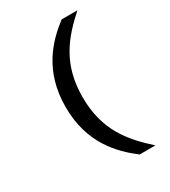

<svg xmlns="http://www.w3.org/2000/svg" viewBox="-236 -916 1092 1232"><g transform="rotate(-30 310.0 -300.5)"><path d="M292 -300.5C292 -545.5 405 -677.5 542 -801H425C306.5 -710 166 -566.5 166 -300.5C166 -33.5 306.5 109 425 200H542C405 76.5 292 -55.5 292 -300.5Z"/></g></svg>

Font: Monaspace Argon SemiBold
Style: Regular
Weight: 600
Designer: Riley Cran & the Lettermatic Team
Foundry: Lettermatic
Version: Version 1.000 (Monaspace Argon)